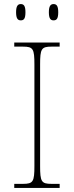

<svg xmlns="http://www.w3.org/2000/svg" viewBox="-20 -923 365 943"><path d="M243 -823C258 -823 266 -831 266 -863C266 -894 258 -903 243 -903C229 -903 220 -894 220 -863C220 -831 229 -823 243 -823ZM82 -823C97 -823 105 -831 105 -863C105 -894 97 -903 82 -903C68 -903 59 -894 59 -863C59 -831 68 -823 82 -823ZM50 0H273V-20H233C183 -20 177 -31 177 -108V-606C177 -683 183 -694 233 -694H273V-714H50V-694H93C143 -694 149 -683 149 -606V-108C149 -31 143 -20 93 -20H50Z"/></svg>

Font: Noto Serif Gurmukhi Thin
Style: Regular
Weight: 100
Designer: Vaibhav Singh and the Monotype Design Team
Foundry: Monotype Imaging Inc.
Version: Version 2.004